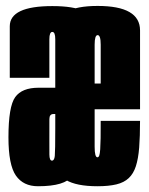

<svg xmlns="http://www.w3.org/2000/svg" viewBox="-20 -626 504 650"><path d="M300.4 -67.5 192.1 -81.2 167.1 -85.8V-395.9Q167.1 -468.6 167.1 -493.2Q167.1 -517.9 157.1 -517.9Q147.1 -517.9 147.1 -492.9Q147.1 -467.9 147.1 -362.5H13.1Q13.1 -468.6 13.1 -537Q13.1 -605.4 157.1 -605.4Q300.4 -605.4 300.4 -537Q300.4 -468.6 300.4 -391.4ZM108.6 4.5Q58.9 4.5 33.8 -31.6Q8.6 -67.8 8.6 -161.2Q8.6 -265.5 31.5 -297.2Q54.4 -329 110.4 -329Q141.4 -329 171.6 -329V-240Q167.5 -240 161 -240Q147.2 -240 147.2 -222.9Q147.1 -205.8 147.1 -156Q147.1 -123.2 147.2 -102.8Q147.4 -82.2 155.9 -82.2Q163.9 -82.2 165.5 -98.1Q167.1 -114 167.1 -192.8L246.9 -141.8Q247.6 -65 224.1 -30.2Q200.6 4.5 108.6 4.5ZM309.8 4.5Q167.1 4.5 167.1 -81.2Q167.1 -167 167.1 -298.8Q167.1 -439.1 167.1 -522.5Q167.1 -605.9 310.6 -605.9Q454.1 -605.9 454.1 -523.1Q454.1 -440.4 454.1 -302.5Q454.1 -278 454.1 -256.2H288.9V-343.1H329.4L320.9 -331.2Q320.9 -442.4 320.9 -474.8Q320.9 -507.1 310.6 -507.1Q300.4 -507.1 300.4 -474.8Q300.4 -442.4 300.4 -302.8Q300.4 -165.2 300.4 -129.4Q300.4 -93.5 309.8 -93.5ZM309.8 -93.5Q313.9 -93.5 316.1 -99.7Q318.2 -105.9 319.2 -120.1Q320.2 -134.2 320.6 -158.1Q320.9 -182 320.9 -216.9H454.1Q454.1 -164.4 451.2 -126.6Q448.2 -88.9 440 -63.4Q431.8 -38 415.9 -23.1Q400.1 -8.1 374.1 -1.8Q348 4.5 309.8 4.5L302.6 -40.2Z"/></svg>

Font: Anybody UltraCondensed Thin
Style: Regular
Weight: 100
Width: 1
Designer: Tyler Finck
Foundry: Etcetera Type Company
Version: Version 1.110